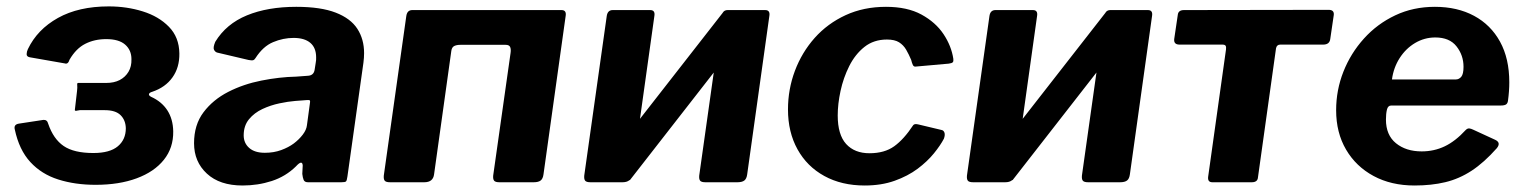

<svg xmlns="http://www.w3.org/2000/svg" viewBox="-20 -561 4691 591"><path d="M274.2 7.9Q210.9 7.9 159.4 -8.5Q107.8 -24.8 73.4 -62.2Q38.9 -99.7 25.6 -162.2Q21.3 -177.9 38.5 -180.5L113.8 -192Q125.3 -192.6 128.3 -180.2Q144.3 -133.2 175.9 -111.6Q207.5 -90 267.3 -90Q318.1 -90 342.7 -110.7Q367.3 -131.3 367.3 -166.3Q366.6 -191.2 351.2 -206.5Q335.7 -221.9 302.7 -221.9H235.9Q224.8 -222.6 218 -220.6Q211.3 -218.6 210.3 -221.9L217.1 -280.7Q218.5 -292.1 217.7 -298.9Q217 -305.7 220.2 -305.7H307Q331.1 -305.7 348.4 -314.6Q365.7 -323.6 375.5 -340Q385.3 -356.4 384.6 -378.9Q384.6 -406.8 365.2 -423.7Q345.9 -440.6 307.1 -440.6Q270.8 -440.6 242.4 -426.1Q214 -411.7 194.1 -377.4Q189.5 -362.3 179.5 -365.8L71.6 -384.7Q61.7 -386.7 62 -394.5Q62.2 -402.4 65.9 -409.9Q94.8 -470.3 158.4 -505.8Q222.1 -541.3 314.8 -541.3Q370.3 -541.3 419.5 -525.9Q468.7 -510.6 500 -478.5Q531.4 -446.4 532.1 -396.6Q532.8 -353.6 510.9 -322.8Q489.1 -292 448.4 -278.4Q440.2 -276.1 438.7 -271.7Q437.1 -267.3 444.9 -263.1Q477.7 -248.3 495.1 -221.4Q512.5 -194.4 513.2 -156.9Q514 -106.1 484.4 -69.1Q454.8 -32.1 400.6 -12.1Q346.5 7.9 274.2 7.9Z M890.7 -48.6Q859.4 -17.9 816.7 -3.9Q773.9 10 726.8 10Q656.2 10 616.8 -26.6Q577.3 -63.1 577.3 -120.1Q577.3 -176.8 606.5 -215.5Q635.7 -254.2 682.6 -278.2Q729.4 -302.1 784.7 -313Q840 -324 891.4 -325.1L926.8 -327.7Q945.8 -328.3 948.5 -346.5L951.8 -367.6Q952.8 -372.1 953 -376.4Q953.1 -380.6 953.1 -384.4Q953.1 -413.9 935.2 -429.1Q917.3 -444.3 883.7 -444.3Q851.6 -444.3 820.7 -431.3Q789.7 -418.4 766.5 -382.3Q763.5 -377.2 759.4 -375.8Q755.3 -374.4 745.1 -376.4L648.3 -399.2Q642 -401.2 638.7 -408Q635.3 -414.7 642.6 -432.3Q676.3 -487.6 740.2 -513.8Q804.1 -540 892 -540Q967.5 -540 1013.4 -522.1Q1059.3 -504.3 1080 -472.3Q1100.7 -440.3 1100.7 -397.4Q1100.7 -390.4 1100.2 -383.3Q1099.7 -376.1 1098.7 -368.1L1049.4 -17.6Q1047.7 -5.1 1045 -2.6Q1042.3 0 1030.9 0H928.1Q917.7 0 914.7 -7.1Q911.7 -14.3 910.5 -25.7L911.8 -51.8Q910.4 -70.3 890.7 -48.6ZM933.6 -240.6Q935.3 -249.3 933.8 -251.6Q932.4 -253.9 924 -252.9L888.1 -250.2Q867.4 -248.6 840.2 -242.9Q813 -237.2 787.9 -225.5Q762.7 -213.7 746.4 -193.9Q730.1 -174 730.1 -144.4Q730.1 -120.6 747 -105.7Q763.9 -90.7 795.3 -90.7Q822.7 -90.7 845.4 -99Q868.1 -107.3 884.2 -119.3Q900.5 -131.6 911.9 -146.5Q923.3 -161.4 924.8 -175.6Z M1180.6 0Q1167.9 0 1164.1 -4.9Q1160.4 -9.7 1161.4 -20.7L1230.5 -510.7Q1232.9 -530 1249.1 -530H1708.3Q1723.7 -530 1721.3 -512.9L1652.9 -24.1Q1651.1 -10.7 1644.2 -5.4Q1637.2 0 1622.8 0H1517.4Q1504.7 0 1500.9 -4.9Q1497.1 -9.7 1498.1 -20.7L1551.6 -398.1Q1553.3 -409.5 1550.3 -416.3Q1547.3 -423 1536.6 -423H1396.9Q1385.9 -423 1378.5 -419.5Q1371 -415.9 1369.3 -404.9L1316.1 -24.1Q1312.9 0 1286 0Z M1994.4 -512.9 1926 -24.1Q1922.8 0 1896.1 0H1797.6Q1784.9 0 1781.1 -4.9Q1777.4 -9.7 1778.4 -20.7L1847.5 -510.7Q1849.9 -530 1866.1 -530H1981.4Q1996.8 -530 1994.4 -512.9ZM2348.3 -512.9 2279.9 -24.1Q2278.1 -10.7 2271.2 -5.4Q2264.2 0 2249.8 0H2151.5Q2138.8 0 2135 -4.9Q2131.3 -9.7 2132.3 -20.7L2201.4 -510.7Q2203.8 -530 2220 -530H2335.3Q2350.7 -530 2348.3 -512.9ZM2205.5 -522.7 2279.4 -469.1 1918.7 -6.3 1845.1 -60.9Z M2707.1 -540Q2772.8 -540 2816.4 -516.2Q2860.1 -492.3 2884.3 -455.9Q2908.6 -419.4 2914.5 -379.7Q2915.4 -372.1 2912.7 -369.3Q2910.1 -366.4 2900.3 -365.1L2799 -356.1Q2792.7 -355.1 2789.9 -361Q2787 -367 2784.7 -376.7Q2777.4 -394 2769.2 -408.1Q2760.9 -422.3 2747.4 -430.8Q2733.9 -439.3 2710.1 -439.3Q2669.5 -439.3 2640.9 -416.6Q2612.3 -393.9 2594.1 -357.7Q2576 -321.5 2567.3 -281.2Q2558.6 -240.9 2558.6 -205.7Q2558.6 -146.4 2584.5 -117.8Q2610.5 -89.3 2656.3 -89.3Q2702.6 -89.3 2732.4 -110.7Q2762.3 -132.2 2790.9 -175.6Q2794.8 -180.9 2806.6 -178L2878.2 -160.9Q2884.5 -159.9 2887.1 -152.8Q2889.6 -145.8 2885.5 -134.2Q2874.9 -113.8 2854.7 -88.9Q2834.6 -64.1 2804.5 -41.5Q2774.3 -19 2733.6 -4.5Q2692.9 10 2641.7 10Q2570.6 10 2517.3 -19.3Q2464 -48.6 2434.8 -101.4Q2405.5 -154.3 2405.5 -224.1Q2405.5 -286 2426.8 -342.9Q2448.2 -399.8 2487.7 -444.3Q2527.3 -488.7 2583 -514.4Q2638.7 -540 2707.1 -540Z M3172.4 -512.9 3104 -24.1Q3100.8 0 3074.1 0H2975.6Q2962.9 0 2959.1 -4.9Q2955.4 -9.7 2956.4 -20.7L3025.5 -510.7Q3027.9 -530 3044.1 -530H3159.4Q3174.8 -530 3172.4 -512.9ZM3526.3 -512.9 3457.9 -24.1Q3456.1 -10.7 3449.2 -5.4Q3442.2 0 3427.8 0H3329.5Q3316.8 0 3313 -4.9Q3309.3 -9.7 3310.3 -20.7L3379.4 -510.7Q3381.8 -530 3398 -530H3513.3Q3528.7 -530 3526.3 -512.9ZM3383.5 -522.7 3457.4 -469.1 3096.7 -6.3 3023.1 -60.9Z M4052.8 -423.7H3920.8Q3910.2 -423.7 3907.8 -412.5L3852.2 -15.3Q3851.2 0 3833.1 0H3711.8Q3696.5 0 3698.9 -17.4L3753.8 -408.9Q3754.8 -416.5 3752.6 -420.1Q3750.4 -423.7 3742.8 -423.7H3610.9Q3592.3 -423.7 3594.4 -441.1L3605.3 -514.7Q3606.6 -530 3624.4 -530L4069.9 -530.7Q4086.9 -530.7 4085.6 -515.4L4074.7 -441.1Q4072.6 -423.7 4052.8 -423.7Z M4334.1 10Q4262.3 10 4208 -19.3Q4153.7 -48.6 4123.3 -100.6Q4092.8 -152.6 4092.8 -221.7Q4092.8 -283.7 4115.2 -340.4Q4137.6 -397.1 4178.4 -442.3Q4219.2 -487.6 4274.7 -513.8Q4330.1 -540 4396.7 -540Q4465.9 -540 4517.3 -512.3Q4568.8 -484.6 4597.3 -432.7Q4625.8 -380.9 4625.8 -307.5Q4625.8 -294.2 4624.8 -280.1Q4623.8 -265.9 4621.8 -251.3Q4620.8 -242.9 4615.8 -239.5Q4610.8 -236.2 4599.2 -236.2H4262.3Q4252.1 -236.2 4249.1 -223.3Q4246.1 -210.5 4246.1 -193Q4246.1 -145.2 4277 -120.1Q4307.9 -95 4356.1 -95Q4394.3 -95 4427 -110.6Q4459.8 -126.2 4491.6 -160.8Q4497.1 -166.2 4502.4 -165.7Q4507.8 -165.2 4514.7 -161.8L4581.4 -131.1Q4601.3 -122.4 4587.6 -105.1Q4548.2 -60.6 4509.8 -35.5Q4471.4 -10.4 4428.8 -0.2Q4386.1 10 4334.1 10ZM4460.8 -316.4Q4471 -316.4 4478 -324.7Q4484.9 -333.1 4484.9 -355.4Q4484.9 -390.9 4463.3 -418.3Q4441.8 -445.7 4398 -445.7Q4364.8 -445.7 4335.9 -428.7Q4307.1 -411.6 4288.3 -382.2Q4269.5 -352.8 4264.6 -316.4Z"/></svg>

Font: Libre Franklin Thin
Style: Italic
Weight: 100
Italic angle: -8°
Designer: Pablo Impallari, Rodrigo Fuenzalida, Nhung Nguyen
Foundry: Impallari Type
Version: Version 3.000